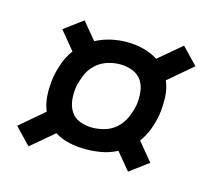

<svg xmlns="http://www.w3.org/2000/svg" viewBox="-70 -629 639 578"><g transform="rotate(15 250.0 -340.0)"><path d="M63 -133 14 -184 89 -248Q79 -272 78 -299Q77 -326 81 -353Q85 -376 93.5 -399.5Q102 -423 117 -443L70 -500L128 -543L172 -490Q195 -502 219.5 -507.5Q244 -513 269 -513Q296 -513 321 -506.5Q346 -500 366 -487L437 -547L486 -496L411 -432Q421 -408 422 -381Q423 -354 419 -327Q415 -304 406.5 -280.5Q398 -257 383 -237L430 -180L372 -137L328 -190Q305 -178 280 -173.5Q255 -169 231 -169Q205 -169 179.5 -174.5Q154 -180 134 -193ZM233 -237Q253 -237 273 -243Q293 -249 308.5 -263.5Q324 -278 332.5 -297.5Q341 -317 345 -337Q348 -357 346 -377.5Q344 -398 333.5 -413.5Q323 -429 304.5 -436Q286 -443 266 -443Q246 -443 226 -436.5Q206 -430 190.5 -415.5Q175 -401 167 -381.5Q159 -362 155 -343Q152 -323 154 -303Q156 -283 166 -267Q176 -251 194.5 -244Q213 -237 232 -237Z"/></g></svg>

Font: Iosevka Slab
Style: Italic
Weight: 400
Italic angle: -9°
Monospace: yes
Designer: Belleve Invis
Foundry: Belleve Invis
Version: Version 11.1.0; ttfautohint (v1.8.3)